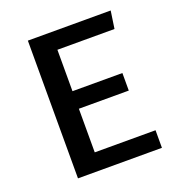

<svg xmlns="http://www.w3.org/2000/svg" viewBox="-128 -817 871 927"><g transform="rotate(-20 307.5 -354.0)"><path d="M234.9 -617.4V-404.6H491.3V-314.4H234.9V-90.3H547.2V0H115.9V-707.7H541.5L528.2 -617.4Z"/></g></svg>

Font: Fira Code Medium
Style: Regular
Weight: 500
Designer: Carrois Corporate, Edenspiekermann AG, Nikita Prokopov
Foundry: Carrois Corporate, Edenspiekermann AG, Nikita Prokopov
Version: Version 6.002